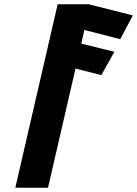

<svg xmlns="http://www.w3.org/2000/svg" viewBox="-20 -880 643 900"><path d="M543.6 -696.3 602.7 -807.7 395.8 -860H250.3L51.8 0H205L333.9 -558.6L455.1 -527.9L516 -637.3L360.9 -675.4L375.7 -739.5Z"/></svg>

Font: Stormning
Style: BoldObl
Weight: 400
Designer: Robert Jablonski, Mew Too
Foundry: Cannot Into Space Fonts
Version: Version 0.90